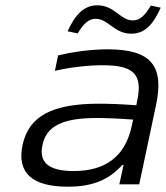

<svg xmlns="http://www.w3.org/2000/svg" viewBox="-20 -695 626 724"><path d="M386 -509C327 -509 262 -501 199 -486L187 -428C249 -442 314 -449 367 -449C481 -449 520 -417 497 -314L494 -298C428 -303 382 -304 353 -304C173 -304 88 -255 65 -148C43 -44 100 9 236 9C329 9 391 -17 441 -73H446L430 0H505L568 -297C600 -446 551 -509 386 -509ZM140 -147C154 -219 215 -250 344 -250C379 -250 433 -248 482 -244L477 -221C453 -107 380 -50 258 -50C160 -50 127 -85 140 -147ZM235 -577 273 -569C297 -609 316 -624 341 -624C389 -624 410 -568 475 -568C524 -568 556 -599 586 -666L549 -674C525 -634 506 -618 481 -618C433 -618 413 -675 347 -675C296 -675 263 -639 235 -577Z"/></svg>

Font: LT Wave Light
Style: Italic
Weight: 300
Designer: Daniel Lyons
Version: Version 2.5 (Glyphs App)